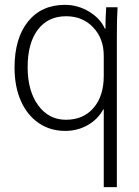

<svg xmlns="http://www.w3.org/2000/svg" viewBox="-20 -530 573 792"><path d="M408 -79H406Q384 -38 342 -14Q300 10 249 10Q187 10 139.5 -22.5Q92 -55 66 -114Q40 -173 40 -251Q40 -372 95.5 -441Q151 -510 248 -510Q301 -510 347.5 -482Q394 -454 413 -411H415Q415 -457 418 -500H465Q462 -458 462 -378V242H408ZM408 -217V-300Q408 -371 364.5 -417Q321 -463 253 -463Q178 -463 136 -407.5Q94 -352 94 -253Q94 -155 137.5 -95.5Q181 -36 252 -36Q324 -36 366 -85Q408 -134 408 -217Z"/></svg>

Font: Sarabun ExtraLight
Style: Regular
Weight: 275
Designer: Suppakit Chalermlarp | Katatrad Co.,Ltd.
Foundry: Cadson Demak Co.,Ltd.
Version: Version 1.000; ttfautohint (v1.6)